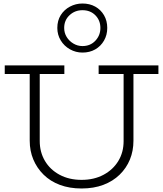

<svg xmlns="http://www.w3.org/2000/svg" viewBox="-20 -1058 928 1092"><path d="M444 14Q375 14 320.5 -6.5Q266 -27 228 -64.5Q190 -102 169.5 -151Q149 -200 149 -258V-660H206V-256Q206 -193 235.5 -143Q265 -93 319 -64Q373 -35 444 -35Q515 -35 569 -64Q623 -93 653 -142.5Q683 -192 683 -255V-660H739V-258Q739 -200 719 -151Q699 -102 660.5 -64.5Q622 -27 567.5 -6.5Q513 14 444 14ZM7 -637V-686H346V-637ZM541 -637V-686H881V-637ZM449 -759Q411 -759 378 -777.5Q345 -796 325.5 -828Q306 -860 306 -899Q306 -941 325.5 -972Q345 -1003 378 -1020.5Q411 -1038 449 -1038Q490 -1038 521.5 -1020.5Q553 -1003 571.5 -971.5Q590 -940 590 -899Q590 -859 571.5 -827Q553 -795 521.5 -777Q490 -759 449 -759ZM449 -796Q494 -796 522.5 -826.5Q551 -857 551 -899Q551 -942 522.5 -971Q494 -1000 449 -1000Q406 -1000 375.5 -971.5Q345 -943 345 -899Q345 -871 359 -848Q373 -825 397 -810.5Q421 -796 449 -796Z"/></svg>

Font: BioRhyme Light
Style: Regular
Weight: 300
Designer: Aoife Mooney
Foundry: Aoife Mooney Type
Version: Version 1.600;gftools[0.9.33]